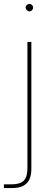

<svg xmlns="http://www.w3.org/2000/svg" viewBox="-48 -740 258 980"><path d="M-28 220V201H9Q55 201 73.5 182Q92 163 92 118V-526H112V123Q112 153 102.5 174.5Q93 196 71.5 208Q50 220 13 220ZM102 -682Q95 -682 89 -688Q83 -694 83 -701Q83 -709 89 -714.5Q95 -720 102 -720Q110 -720 115.5 -714.5Q121 -709 121 -701Q121 -694 115.5 -688Q110 -682 102 -682Z"/></svg>

Font: DM Sans 9pt Thin
Style: Regular
Weight: 250
Version: Version 4.004;gftools[0.9.30]